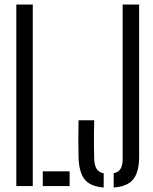

<svg xmlns="http://www.w3.org/2000/svg" viewBox="-20 -820 676 846"><path d="M51.9 0V-800H124.4V0ZM168.5 0V-65.2H286.8V0ZM436.9 6.3Q377.2 1.7 352.3 -30.4Q327.5 -62.5 326.1 -129.8Q325.2 -170.9 325.2 -209.9Q325.2 -249 326.1 -290.1H395.2Q394.3 -263.3 394 -233.7Q393.8 -204.1 394 -174.7Q394.3 -145.2 395.2 -118.5Q396.2 -91.2 405.7 -76Q415.2 -60.8 436.9 -56.2ZM480.9 6.3V-56.7Q501.7 -60.9 511.1 -76.1Q520.5 -91.2 520.5 -118.5V-800H593V-129.8Q593 -62.4 567.4 -30.3Q541.8 1.7 480.9 6.3Z"/></svg>

Font: Big Shoulders Stencil Display SC Thin
Style: Regular
Weight: 100
Designer: Patric King
Foundry: XO Type Co
Version: Version 2.001